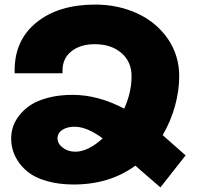

<svg xmlns="http://www.w3.org/2000/svg" viewBox="-20 -791 861 838"><path d="M790 -112.8 680.2 26.9Q656.2 6.3 617.9 -26.9Q579.6 -60.1 570.8 -67.9Q456.1 15.6 296.9 14.2Q238.8 13.7 191.7 1.2Q144.5 -11.2 114.7 -31.2Q85 -51.3 65.2 -78.1Q45.4 -105 37.1 -131.8Q28.8 -158.7 28.8 -187Q28.8 -211.9 36.6 -236.8Q44.4 -261.7 64.2 -287.4Q84 -313 113.5 -332.5Q143.1 -352.1 190.4 -364.5Q237.8 -377 296.9 -377Q407.7 -377 522 -316.9Q554.2 -387.7 554.2 -458Q554.2 -522 509.5 -560.1Q464.8 -598.1 394 -598.1Q330.6 -598.1 291.7 -567.1Q252.9 -536.1 252.9 -483.9V-471.2H43.9V-483.9Q43.9 -616.7 140.1 -693.8Q236.3 -771 395 -771Q495.1 -771 578.6 -732.7Q662.1 -694.3 712.2 -622.1Q762.2 -549.8 762.2 -458Q762.2 -396 743.9 -328.9Q725.6 -261.7 689.9 -201.2Q711.4 -182.6 745.1 -152.6Q778.8 -122.6 790 -112.8ZM309.1 -128.9Q363.8 -128.9 428.2 -187Q361.3 -236.3 309.1 -237.8Q275.4 -238.8 253.2 -224.9Q231 -210.9 231 -187Q231 -164.1 253.9 -146.5Q276.9 -128.9 309.1 -128.9Z"/></svg>

Font: Montserrat arm ExtraBold
Style: Regular
Weight: 800
Designer: Julieta Ulanovsky
Foundry: Julieta Ulanovsky
Version: Version 6.000;PS 006.000;hotconv 1.0.88;makeotf.lib2.5.64775